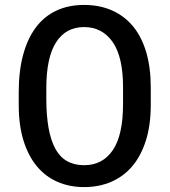

<svg xmlns="http://www.w3.org/2000/svg" viewBox="-20 -741 681 771"><path d="M585.4 -319.3Q585.4 -238.8 565.9 -177Q546.4 -115.2 511.2 -73.7Q476.1 -32.2 426.8 -11Q377.4 10.3 317.9 10.3Q258.8 10.3 210.4 -11Q162.1 -32.2 127.7 -73.7Q93.3 -115.2 74.2 -177Q55.2 -238.8 55.2 -319.3V-369.6Q55.2 -455.1 72.8 -520.5Q90.3 -585.9 123.8 -630.6Q157.2 -675.3 206.1 -698.2Q254.9 -721.2 317.4 -721.2Q379.9 -721.2 429.7 -699.2Q479.5 -677.2 514.2 -635.3Q548.8 -593.3 567.1 -531.5Q585.4 -469.7 585.4 -390.6ZM474.1 -391.6Q474.1 -512.2 432.4 -572.3Q390.6 -632.3 317.4 -632.3Q244.6 -632.3 205.3 -571.3Q166 -510.3 166 -387.2V-344.7Q166 -210.9 201.9 -144.3Q237.8 -77.6 317.9 -77.6Q392.1 -77.6 433.1 -138.2Q474.1 -198.7 474.1 -323.2Z"/></svg>

Font: Ufes Sans Medium
Style: Regular
Weight: 500
Designer: Ricardo Esteves & Filipe Motta
Foundry: ProDesignUfes - Ricardo Esteves, Filipe Motta (This is a derivative work, based on Roboto family, by Christian Robertson
Version: Version 2.0